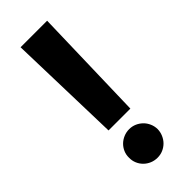

<svg xmlns="http://www.w3.org/2000/svg" viewBox="-241 -762 808 808"><g transform="rotate(-45 162.5 -358.5)"><path d="M83.1 -727.3H241.1L227.3 -218H97.3ZM162.3 -160.5Q180 -160.5 195.3 -153.8Q210.6 -147 222.1 -135.7Q233.7 -124.3 240.4 -108.8Q247.2 -93.4 247.5 -76Q247.2 -58.6 240.4 -43Q233.7 -27.3 222.3 -15.8Q210.9 -4.3 195.5 2.5Q180 9.2 162.3 9.2Q144.5 9.2 128.9 2.7Q113.3 -3.9 101.6 -15.4Q89.8 -27 83.3 -42.6Q76.7 -58.2 77.1 -76Q76.7 -93.8 83.5 -109.2Q90.2 -124.6 101.9 -136Q113.6 -147.4 129.3 -153.9Q144.9 -160.5 162.3 -160.5Z"/></g></svg>

Font: Inter P
Style: Bold
Weight: 700
Designer: Rasmus Andersson
Foundry: rsms
Version: Version 3.018;git-588b23468